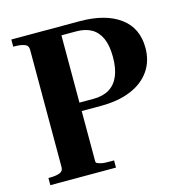

<svg xmlns="http://www.w3.org/2000/svg" viewBox="-105 -807 865 904"><g transform="rotate(-15 327.5 -355.0)"><path d="M263 -54V-668H335Q379 -668 409 -651Q439 -634 455 -598.5Q471 -563 471 -507Q471 -451 455 -414Q439 -377 408 -358.5Q377 -340 331 -340H229V-299H358Q441 -299 502 -324Q563 -349 596.5 -396.5Q630 -444 630 -509Q630 -606 559 -658Q488 -710 363 -710H30V-675H38Q65 -675 84 -668.5Q103 -662 103 -641V-69Q103 -48 84 -41.5Q65 -35 38 -35H30V0H350V-35H330Q319 -35 307 -35.5Q295 -36 285.5 -38.5Q276 -41 269.5 -44Q263 -47 263 -54Z"/></g></svg>

Font: Roboto Serif 144pt SemiBold
Style: Regular
Weight: 600
Version: Version 1.008